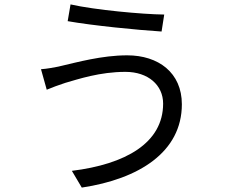

<svg xmlns="http://www.w3.org/2000/svg" viewBox="-20 -803 1040 871"><path d="M720 -333C720 -154 549 -58 306 -28L351 48C610 9 805 -113 805 -330C805 -473 699 -552 557 -552C442 -552 328 -520 258 -504C228 -497 194 -491 166 -489L192 -396C216 -406 245 -417 276 -427C335 -444 433 -477 549 -477C652 -477 720 -417 720 -333ZM300 -783 287 -707C400 -687 602 -667 713 -660L725 -737C627 -738 410 -758 300 -783Z"/></svg>

Font: ChiuKong Gothic CL
Style: Regular
Weight: 400
Designer: Ryoko NISHIZUKA 西塚涼子 (kana, bopomofo & ideographs); Paul D. Hunt (Latin, Greek & Cyrillic); Sandoll Communications 산돌커뮤니
Foundry: Adobe
Version: Version 1.300